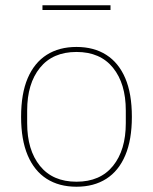

<svg xmlns="http://www.w3.org/2000/svg" viewBox="-20 -696 580 728"><path d="M270 12Q204 12 157 -18Q110 -48 85 -107Q60 -166 60 -253Q60 -341 85 -399.5Q110 -458 157 -488Q204 -518 270 -518Q336 -518 383 -488Q430 -458 455 -399.5Q480 -341 480 -253Q480 -166 455 -107Q430 -48 383 -18Q336 12 270 12ZM270 -7Q360 -7 408.5 -67Q457 -127 457 -229V-277Q457 -379 408.5 -439Q360 -499 270 -499Q180 -499 131.5 -439Q83 -379 83 -277V-229Q83 -127 131.5 -67Q180 -7 270 -7ZM141 -658V-676H399V-658Z"/></svg>

Font: IBM Plex Sans Thin
Style: Regular
Weight: 250
Designer: Mike Abbink, Paul van der Laan, Pieter van Rosmalen
Foundry: Bold Monday
Version: Version 3.201